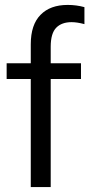

<svg xmlns="http://www.w3.org/2000/svg" viewBox="-20 -760 377 780"><path d="M271 -670Q231 -670 209 -648Q186 -625 186 -570V-503H309V-439H186V0H105V-439H7V-503H105V-580Q105 -660 145 -700Q184 -740 255 -740Q290 -740 323 -731V-662Q293 -670 271 -670Z"/></svg>

Font: PRinguin Sans
Style: Regular
Weight: 400
Designer: Vernon Adams
Foundry: Vernon Adams
Version: ""